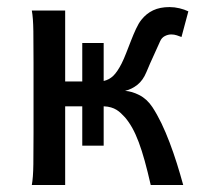

<svg xmlns="http://www.w3.org/2000/svg" viewBox="-20 -528 597 548"><path d="M275.9 -296.9Q291.5 -300.3 303.2 -311.5Q314.9 -322.8 327.1 -346.7Q333.5 -359.4 340.3 -377L354 -412.1Q360.8 -429.7 368.2 -445.6Q375.5 -461.4 383.3 -471.2Q397.5 -489.3 417 -498.5Q436.5 -507.8 463.9 -507.8Q478 -507.8 492.2 -504.4Q506.3 -501 517.6 -495.6L498 -422.4Q492.2 -424.8 484.6 -427.2Q477.1 -429.7 468.8 -429.7Q459.5 -429.7 450.4 -425Q441.4 -420.4 437 -410.2Q430.2 -394.5 419.2 -370.8Q408.2 -347.2 397.9 -322.3Q388.2 -298.8 372.3 -286.1Q356.4 -273.4 336.9 -268.6Q356 -267.6 377.7 -256.6Q399.4 -245.6 415 -222.2Q428.2 -202.1 440.7 -176.3Q453.1 -150.4 464.1 -121.3Q475.1 -92.3 484.9 -61.3Q494.6 -30.3 502.9 0H410.2Q401.4 -38.6 393.1 -68.6Q384.8 -98.6 376 -122.1Q367.2 -145.5 357.7 -162.6Q348.1 -179.7 336.9 -192.9Q331.1 -199.2 325.2 -204.8Q319.3 -210.4 312.5 -214.6Q305.7 -218.8 296.9 -221.4Q288.1 -224.1 275.9 -224.6V-112.3H214.8V-224.6H166V0H70.8Q74.7 -20.5 75.2 -59.3Q75.7 -98.1 75.7 -148.9V-349.1Q75.7 -399.9 75.2 -438.7Q74.7 -477.5 70.8 -498H166V-295.4H214.8V-405.3H275.9Z"/></svg>

Font: Andika
Style: Regular
Weight: 400
Designer: Victor Gaultney, Annie Olsen, Julie Remington, Don Collingsworth, Eric Hays
Foundry: SIL International
Version: Version 1.001